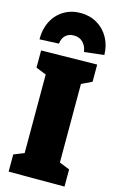

<svg xmlns="http://www.w3.org/2000/svg" viewBox="-144 -1023 661 1079"><g transform="rotate(15 186.5 -483.0)"><path d="M349 -710V-610L289 -581V-124L349 -100V0H24V-100L84 -124V-581L24 -605V-705ZM374 -772 259 -759Q254 -794 233.5 -814Q213 -834 181 -834Q151 -834 132.5 -816.5Q114 -799 111 -768L-1 -763Q-2 -821 21.5 -867.5Q45 -914 88 -940Q131 -966 186 -966Q239 -966 281.5 -941Q324 -916 348.5 -872Q373 -828 374 -772Z"/></g></svg>

Font: Bitter Pro Black
Style: Regular
Weight: 900
Designer: Sol Matas, and Bitter project Authors
Foundry: Sol Matas
Version: Version 1.010